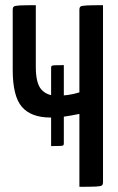

<svg xmlns="http://www.w3.org/2000/svg" viewBox="-20 -720 456 740"><path d="M286 0V-281Q252 -274 227 -270.5Q202 -267 175 -267Q100 -267 64.5 -308Q29 -349 29 -450V-682Q29 -691 33 -694.5Q37 -698 55.5 -699Q74 -700 118 -700V-462Q118 -399 139.5 -375Q161 -351 199 -351Q220 -351 242 -354Q264 -357 286 -364V-682Q286 -691 290 -694.5Q294 -698 313.5 -699Q333 -700 377 -700V-18Q377 -9 373 -5.5Q369 -2 350 -1Q331 0 286 0ZM177 -157V-458Q177 -464 179 -466Q181 -468 191.5 -468.5Q202 -469 226 -469V-168Q226 -162 224 -160Q222 -158 212 -157.5Q202 -157 177 -157Z"/></svg>

Font: Yanone Kaffeesatz Medium
Style: Regular
Weight: 500
Designer: Yanone (Cyrillic: Daniel Pouzeot, Huerta Tipografica, and Cyreal)
Foundry: Yanone
Version: Version 2.003